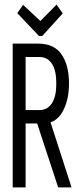

<svg xmlns="http://www.w3.org/2000/svg" viewBox="-20 -812 353 832"><path d="M35 0V-623H146Q214 -623 246.5 -576.5Q279 -530 279 -450Q279 -387 257.5 -340.5Q236 -294 199 -282L290 0H232L141 -277H91V0ZM91 -335H151Q185 -335 204.5 -364Q224 -393 224 -450Q224 -508 204.5 -536.5Q185 -565 151 -565H91ZM225 -792 252 -754 163 -656H149L55 -755L80 -791L155 -721Z"/></svg>

Font: Inconsolata ExtraCondensed Thin
Style: Regular
Weight: 100
Width: 2
Monospace: yes
Designer: Raph Levien, Cyreal, Brenton Simpson
Foundry: Raph Levien, Cyreal, Google
Version: Version 3.100; ttfautohint (v1.8.4.7-5d5b)